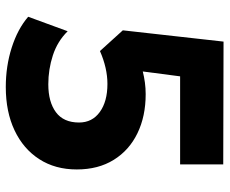

<svg xmlns="http://www.w3.org/2000/svg" viewBox="-82 -658 754 630"><g transform="rotate(90 295.0 -343.0)"><path d="M265.5 15Q197 15 136 -4.5Q75 -24 35 -58.5L82.5 -188Q115.5 -154.5 161.5 -139.5Q207.5 -124.5 256.5 -124.5Q314.5 -124.5 348.2 -149.5Q382 -174.5 382 -225.5Q382 -268.5 347.5 -293.5Q313 -318.5 255.5 -318.5Q203.5 -318.5 147.5 -294L79.5 -369L116.5 -699.5L519.5 -698.5V-557H230.5L214.5 -434.5Q232.5 -439 251 -441.5Q269.5 -444 289 -444Q361.5 -444 417.2 -417Q473 -390 504.5 -339.2Q536 -288.5 536 -218Q536 -147 502.2 -94.8Q468.5 -42.5 407.8 -13.8Q347 15 265.5 15Z"/></g></svg>

Font: Geologica
Style: Bold
Weight: 700
Designer: Sindre Bremnes, Frode Helland
Foundry: Monokrom Skriftforlag AS
Version: Version 1.010; ttfautohint (v1.8.4.7-5d5b);gftools[0.9.28]